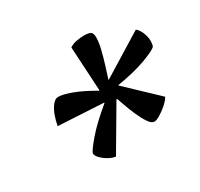

<svg xmlns="http://www.w3.org/2000/svg" viewBox="-99 -841 691 664"><g transform="rotate(-30 247.0 -509.0)"><path d="M190 -300Q175 -302 160 -311Q145 -320 135.5 -330.5Q126 -341 126 -349Q128 -359 159.5 -396Q191 -433 248 -480V-482L68 -492Q71 -511 78.5 -531.5Q86 -552 97 -565.5Q108 -579 119 -579Q138 -579 173 -566Q208 -553 254 -526L255 -529L245 -704Q257 -712 273 -715Q289 -718 303 -718Q321 -718 329 -713.5Q337 -709 337 -691Q337 -672 330.5 -645.5Q324 -619 315.5 -591.5Q307 -564 300 -543H302L469 -646Q481 -636 487.5 -618.5Q494 -601 494 -586Q494 -581 493 -574.5Q492 -568 490 -565Q481 -555 435 -538Q389 -521 321 -510V-508L441 -394Q433 -381 418 -368Q403 -355 388.5 -346.5Q374 -338 366 -338Q355 -338 343.5 -355Q332 -372 321.5 -396Q311 -420 303.5 -441.5Q296 -463 293 -471L290 -470Z"/></g></svg>

Font: Texturina 72pt 72pt SemiBold
Style: Italic
Weight: 600
Italic angle: -11°
Designer: Guillermo Torres Carreño
Foundry: Omnibus-Type
Version: Version 1.002; ttfautohint (v1.8.3)